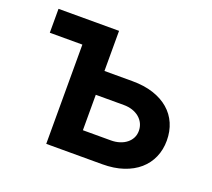

<svg xmlns="http://www.w3.org/2000/svg" viewBox="-98 -672 884 799"><g transform="rotate(20 344.0 -272.5)"><path d="M425.4 -367.9Q477.6 -367.9 518.3 -354.6Q558.9 -341.3 587 -317.1Q615.1 -293 629.8 -259.1Q644.5 -225.1 644.5 -183.9Q644.5 -143.8 629.8 -110.1Q615.1 -76.3 587 -51.8Q558.9 -27.3 518.3 -13.7Q477.6 0 425.4 0H177.6V-439.6H33.4V-545.5H301.5V-367.9ZM301.5 -105.5H425.4Q446.4 -105.5 464 -111.2Q481.5 -116.8 494.3 -127Q507.1 -137.1 514.2 -151.1Q521.3 -165.1 521.3 -182.2Q521.3 -199.9 514.2 -214.7Q507.1 -229.4 494.3 -240.1Q481.5 -250.7 464 -256.6Q446.4 -262.4 425.4 -262.4H301.5Z"/></g></svg>

Font: Interop SemBd
Style: Regular
Weight: 600
Designer: Rasmus Andersson, Google, Jang Haemin
Foundry: jhaemin
Version: Version 1.008